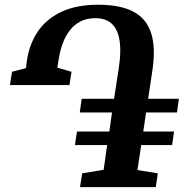

<svg xmlns="http://www.w3.org/2000/svg" viewBox="-20 -772 780 792"><path d="M310 0 319 -57 407.5 -71.5 422 -173.5H289L297.5 -229.5H431L442 -308H309L317 -364.5H450.5L469.5 -487.5Q475.5 -526 476 -558.5Q476.5 -591 471 -616.5Q465.5 -642 453.2 -660Q441 -678 421.2 -687.5Q401.5 -697 373 -697Q339 -697 313 -684Q287 -671 268.8 -647.8Q250.5 -624.5 239 -593.8Q227.5 -563 222 -527L216.5 -493L275 -476L266.5 -421H21L29.5 -476L87 -491L91 -521.5Q100.5 -589 135.5 -641.2Q170.5 -693.5 232.8 -723Q295 -752.5 385 -752.5Q437 -752.5 475.8 -743.5Q514.5 -734.5 541.2 -717.5Q568 -700.5 584.2 -675.8Q600.5 -651 607.8 -619.5Q615 -588 614.5 -550.8Q614 -513.5 607 -470.5L591 -364.5H718L710 -308H582.5L571 -229.5H698L690 -173.5H562.5L547 -70.5L631 -57L622.5 0Z"/></svg>

Font: Merriweather 48pt
Style: Bold Italic
Weight: 700
Italic angle: -7.8°
Version: Version 2.101